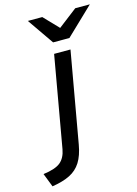

<svg xmlns="http://www.w3.org/2000/svg" viewBox="-207 -806 786 1099"><g transform="rotate(-15 186.0 -256.5)"><path d="M-37 219 -68.5 138Q4 128.5 34 103.5Q64 78.5 73 29L168 -511H265L170 27Q159 90 134.5 128.8Q110 167.5 68.5 188.2Q27 209 -37 219ZM179.5 -576 71.5 -732H157L240 -645.5L352.5 -732H439L276 -576Z"/></g></svg>

Font: Overpass Medium
Style: Italic
Weight: 500
Italic angle: -10°
Designer: Delve Withrington, Dave Bailey, Thomas Jockin
Foundry: Delve Fonts LLC
Version: Version 4.000